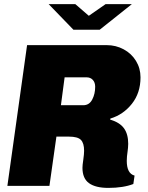

<svg xmlns="http://www.w3.org/2000/svg" viewBox="-20 -906 722 936"><path d="M665 -529Q665 -453 623 -400Q581 -347 518 -328L517 -323Q564 -309 584.5 -280.5Q605 -252 605 -205Q605 -196 604 -185Q603 -174 602 -168Q598 -142 598 -122Q598 -60 636 -50L630 -9Q581 10 508 10Q446 10 414 -13Q382 -36 382 -88Q382 -101 386 -127Q390 -155 390 -171Q390 -208 374.5 -224Q359 -240 316 -240H255L221 0H16L112 -686H500Q545 -686 583 -665.5Q621 -645 643 -609Q665 -573 665 -529ZM295 -529 277 -393H386Q415 -393 429.5 -420.5Q444 -448 444 -483Q444 -504 432.5 -516.5Q421 -529 402 -529ZM413 -829 495 -886H623L466 -761H338L217 -886H347Z"/></svg>

Font: Chivo Black Italic
Style: Regular
Weight: 900
Italic angle: -8.05°
Designer: Hector Gatti
Foundry: Omnibus-Type
Version: Version 1.007